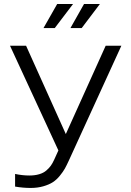

<svg xmlns="http://www.w3.org/2000/svg" viewBox="-20 -928 655 957"><path d="M250 -131.8 271 -178.2 29.8 -700.2H109.9L308.1 -259.8L506.8 -700.2H585L323.2 -127.9Q312.5 -104.5 303.5 -88.1Q294.4 -71.8 278.1 -51.8Q261.7 -31.7 243.2 -19.8Q224.6 -7.8 196 0.5Q167.5 8.8 132.8 8.8Q94.2 8.8 55.2 2V-61Q92.3 -53.2 126 -53.2Q153.8 -53.2 175.3 -59.6Q196.8 -65.9 210.9 -78.1Q225.1 -90.3 233.6 -102.5Q242.2 -114.7 250 -131.8ZM265.1 -908.2H344.2L252.9 -788.1H196.8ZM398.9 -908.2H478L387.2 -788.1H331.1Z"/></svg>

Font: LT Superior
Style: Regular
Weight: 400
Designer: Daniel Lyons
Foundry: LyonsType
Version: Version 1.000